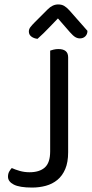

<svg xmlns="http://www.w3.org/2000/svg" viewBox="-20 -834 414 865"><path d="M206 -606Q211 -608 221.5 -610.5Q232 -613 243 -613Q287 -613 287 -576V-148Q287 -103 274 -72.5Q261 -42 238.5 -23.5Q216 -5 186.5 3Q157 11 125 11Q68 11 42 -2.5Q16 -16 16 -38Q16 -52 22 -62Q28 -72 33 -77Q48 -70 69 -64Q90 -58 113 -58Q158 -58 182 -79.5Q206 -101 206 -152ZM241 -751Q224 -734 201 -709.5Q178 -685 149 -659Q132 -661 121 -669.5Q110 -678 110 -692Q110 -703 117.5 -712.5Q125 -722 136 -733L195 -792Q217 -814 242 -814Q258 -814 269 -807.5Q280 -801 292 -788L374 -695Q374 -680 364.5 -670.5Q355 -661 340 -661Q329 -661 319 -667Q309 -673 295 -689Z"/></svg>

Font: Baloo 2 Latin
Style: Regular
Weight: 400
Designer: Sarang Kulkarni and Ek Type
Foundry: Ek Type
Version: Version 1.001